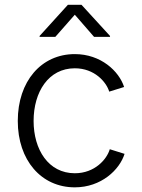

<svg xmlns="http://www.w3.org/2000/svg" viewBox="-20 -782 599 812"><path d="M296.4 10.3C408.2 10.3 485.8 -64 506.8 -131.3L444.3 -150.9C432.1 -108.9 381.3 -49.3 296.4 -49.3C185.1 -49.3 122.1 -148.9 122.1 -270.5C122.1 -393.1 185.1 -493.2 296.4 -493.2C379.9 -493.2 429.7 -435.1 441.9 -394.5L504.9 -414.1C483.4 -481 406.7 -553.2 296.4 -553.2C154.3 -553.2 55.2 -438 55.2 -270.5C55.2 -104.5 154.3 10.3 296.4 10.3ZM213.9 -626 296.4 -719.7 377.9 -626H445.3V-629.9L324.7 -761.7H267.1L147.5 -629.9V-626Z"/></svg>

Font: Raveo Light
Style: Regular
Weight: 300
Designer: Jakub Foglar, Rasmus Andersson (Inter)
Foundry: Jakubfoglar.com
Version: Version 1.100;Glyphs 3.2.3 (3260)